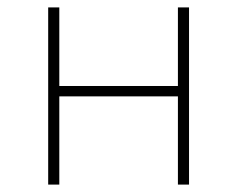

<svg xmlns="http://www.w3.org/2000/svg" viewBox="-20 -498 640 518"><path d="M110 0V-478H140V-266H460V-478H490V0H460V-238H140V0Z"/></svg>

Font: Source Code Pro ExtraLight
Style: Regular
Weight: 200
Monospace: yes
Designer: Paul D. Hunt, Teo Tuominen
Foundry: Adobe
Version: Version 1.026;hotconv 1.1.0;makeotfexe 2.6.0